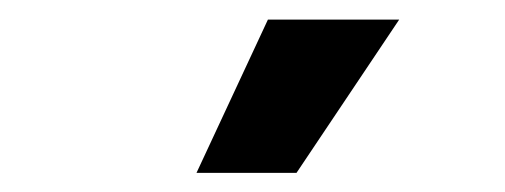

<svg xmlns="http://www.w3.org/2000/svg" viewBox="-20 -776 518 197"><path d="M254.9 -755.9H389.6L284.2 -598.6H181.6Z"/></svg>

Font: WEMIX Pretendard
Style: Bold
Weight: 700
Designer: Base glyphs from Inter by Rasmus Andersson; Hangeul glyphs from Noto Sans CJK(Source Han Sans) by Jang Soo-young and Kan
Foundry: Kil Hyung-jin
Version: Version 1.000